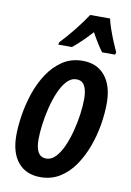

<svg xmlns="http://www.w3.org/2000/svg" viewBox="-87 -821 605 885"><g transform="rotate(10 215.0 -378.0)"><path d="M165 10Q98 10 60.5 -34.5Q23 -79 23 -161Q23 -203 31 -255Q39 -307 56.5 -359Q74 -411 102.5 -454.5Q131 -498 171.5 -525Q212 -552 266 -552Q333 -552 370.5 -506Q408 -460 408 -379Q408 -330 399 -276.5Q390 -223 371 -172Q352 -121 323.5 -80Q295 -39 255.5 -14.5Q216 10 165 10ZM177 -79Q201 -79 220.5 -99.5Q240 -120 255 -153.5Q270 -187 280.5 -227Q291 -267 296.5 -307Q302 -347 302 -380Q302 -420 290 -441.5Q278 -463 252 -463Q227 -463 207 -441.5Q187 -420 172 -385Q157 -350 147 -309Q137 -268 132 -229Q127 -190 127 -160Q127 -79 177 -79ZM143 -617Q211 -689 262 -766H355Q359 -747 368.5 -719.5Q378 -692 389.5 -664Q401 -636 410 -617L407 -606H346Q320 -641 293 -691Q243 -636 205 -606H141Z"/></g></svg>

Font: Noto Sans ExtraCondensed SemiBold
Style: Italic
Weight: 600
Width: 2
Italic angle: -12°
Designer: Monotype Design Team
Foundry: Monotype Imaging Inc.
Version: Version 2.013; ttfautohint (v1.8.4.7-5d5b)